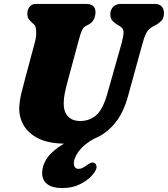

<svg xmlns="http://www.w3.org/2000/svg" viewBox="-20 -720 856 979"><path d="M527 -241.5 600.5 -501Q609 -532.5 610.2 -553.2Q611.5 -574 590.5 -587L582 -592Q558.5 -606 550.2 -618.2Q542 -630.5 542.5 -649.5Q543 -670 557 -685Q571 -700 598.5 -700H769.5Q793 -700 804.5 -687Q816 -674 816 -654Q816 -628.5 803.8 -615Q791.5 -601.5 770.5 -590.5L761 -585.5Q735.5 -571.5 725.2 -550.5Q715 -529.5 705 -492.5L633.5 -232.5Q610 -145 566 -91.5Q522 -38 460.5 -13Q408 15.5 382.2 50.5Q356.5 85.5 356.5 111Q356.5 141 381 141Q399 141 422 123Q433 115 441.8 111Q450.5 107 459.5 110Q469 113.5 472 127Q475 140.5 459 162.5Q436 194 393.5 216.5Q351 239 298 239Q246.5 239 220.8 218.8Q195 198.5 195 163.5Q195 121.5 221.8 83.8Q248.5 46 306.5 12.5Q226 11 175.5 -14.2Q125 -39.5 101.2 -80.2Q77.5 -121 78 -168Q79 -205.5 90 -248.8Q101 -292 109.5 -324.5L159 -509Q166 -537 164.5 -562Q163 -587 154.5 -594.5L147.5 -600.5Q131.5 -614.5 125.2 -625Q119 -635.5 119.5 -654Q120 -672.5 131.5 -686.2Q143 -700 162.5 -700H418Q467.5 -700 467 -656Q466.5 -638 458 -620.8Q449.5 -603.5 431 -594.5L422 -590Q405 -582 397.2 -563.8Q389.5 -545.5 381 -513.5L330 -324.5Q317 -277 311 -248Q305 -219 305 -196.5Q304 -150 326.5 -126.5Q349 -103 389 -103Q436.5 -103 470.5 -132.5Q504.5 -162 527 -241.5Z"/></svg>

Font: Fraunces 72pt S100 Black
Style: Italic
Weight: 900
Italic angle: -16°
Version: Version 1.000; ttfautohint (v1.8.3)